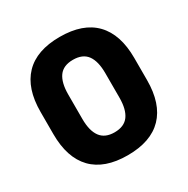

<svg xmlns="http://www.w3.org/2000/svg" viewBox="-153 -788 916 937"><g transform="rotate(-30 305.0 -319.5)"><path d="M304.6 14Q174.5 14 107.7 -55Q40.9 -124.1 40.9 -257.4V-382Q40.9 -514.5 107.5 -583.6Q174 -652.7 304.6 -652.7Q435.1 -652.7 501.9 -583.6Q568.7 -514.5 568.7 -382V-257.4Q568.7 -124.1 501.9 -55Q435.1 14 304.6 14ZM304.6 -115.1Q359.1 -115.1 384.2 -149.5Q409.2 -183.9 409.2 -250.4V-388.1Q409.2 -455.1 384.2 -489.4Q359.1 -523.6 304.6 -523.6Q250 -523.6 225.2 -489.2Q200.4 -454.8 200.4 -388.1V-250.4Q200.4 -183.9 225.7 -149.5Q250.9 -115.1 304.6 -115.1Z"/></g></svg>

Font: Anek Tamil Medium
Style: Regular
Weight: 500
Designer: Aadarsh Rajan (Tamil), Yesha Goshar (Latin)
Foundry: Ek Type
Version: Version 1.003